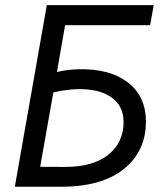

<svg xmlns="http://www.w3.org/2000/svg" viewBox="-20 -713 626 733"><path d="M37.1 0H36.6L158.7 -693.4H566.9L553.2 -616.7H228.5L197.3 -438Q217.3 -442.9 238.3 -445.6Q259.3 -448.2 282.7 -448.7Q400.9 -450.7 469 -397.5Q537.1 -344.2 537.1 -249Q537.1 -135.7 452.9 -67.9Q368.7 0 212.4 0ZM133.3 -76.2 228.5 -75.7Q335 -75.7 393.3 -122.1Q451.7 -168.5 451.7 -247.1Q451.7 -309.6 404.1 -342.3Q356.4 -375 273.4 -372.6Q249.5 -371.6 227.3 -368.4Q205.1 -365.2 183.6 -359.9Z"/></svg>

Font: CaskaydiaCove NFP SemiLight
Style: Italic
Weight: 350
Italic angle: -10°
Designer: Aaron Bell
Foundry: Saja Typeworks
Version: Version 2111.001; VTT 6.35;Nerd Fonts 3.1.1